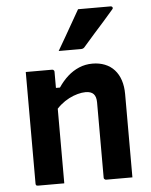

<svg xmlns="http://www.w3.org/2000/svg" viewBox="-56 -857 712 904"><g transform="rotate(-5 300.0 -405.5)"><path d="M533 0Q500 0 471.5 0Q443 0 409 0Q406 0 403.5 -1.5Q401 -3 399.5 -5Q398 -7 398 -11Q398 -70 398 -129.5Q398 -189 398 -248Q398 -307 398 -366Q398 -393 386 -406Q374 -419 348 -419Q331 -419 310.5 -413.5Q290 -408 269.5 -397.5Q249 -387 230 -371Q211 -355 195 -333V-451H230Q250 -481 274.5 -503Q299 -525 328.5 -537.5Q358 -550 392 -550Q424 -550 450.5 -539.5Q477 -529 495.5 -508.5Q514 -488 523.5 -459Q533 -430 533 -394Q533 -346 533 -297Q533 -248 533 -199Q533 -150 533 -100Q533 -75 533 -50Q533 -25 533 0ZM211 0Q189 0 169.5 0Q150 0 129.5 0Q109 0 87 0Q84 0 82 -0.5Q80 -1 78.5 -2.5Q77 -4 76.5 -6Q76 -8 76 -11Q76 -65 76 -118.5Q76 -172 76 -225.5Q76 -279 76 -332.5Q76 -386 76 -440Q76 -468 76 -493Q76 -518 76 -538Q101 -538 121.5 -538Q142 -538 161.5 -538Q181 -538 200 -538Q204 -538 206 -536.5Q208 -535 209.5 -533Q211 -531 211 -527Q211 -440 211 -352Q211 -264 211 -176Q211 -88 211 0ZM347 -811Q390 -811 424.5 -811Q459 -811 500 -811Q507 -811 509.5 -806Q512 -801 507 -796Q483 -768 460.5 -742.5Q438 -717 414.5 -691Q391 -665 362 -631Q360 -628 355.5 -625.5Q351 -623 345 -623Q316 -623 290.5 -623Q265 -623 239 -623Q257 -654 275 -685Q293 -716 311 -748Q329 -780 347 -811Z"/></g></svg>

Font: Recursive
Style: Bold
Weight: 700
Version: Version 1.085